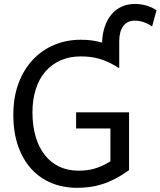

<svg xmlns="http://www.w3.org/2000/svg" viewBox="-20 -923 799 956"><path d="M622.6 -75.7Q585 -49.3 551.8 -32.2Q518.6 -15.1 487.3 -5.4Q456.1 4.4 425.8 8.3Q395.5 12.2 363.8 12.2Q294.4 12.2 236.3 -11.7Q178.2 -35.6 136 -82Q93.8 -128.4 70.1 -196Q46.4 -263.7 46.4 -351.6Q46.4 -439.5 72.5 -508.8Q98.6 -578.1 144 -626.2Q189.5 -674.3 250.7 -699.7Q312 -725.1 382.3 -725.1Q413.1 -725.1 439 -721.4Q464.8 -717.8 488.3 -710.9Q489.7 -755.4 502 -791Q514.2 -826.7 535.4 -851.6Q556.6 -876.5 585.9 -889.9Q615.2 -903.3 651.9 -903.3Q680.7 -903.3 708.5 -895.5Q736.3 -887.7 759.3 -871.6L737.3 -791Q718.8 -804.7 696 -812.5Q673.3 -820.3 651.9 -820.3Q613.8 -820.3 593.8 -793.2Q573.7 -766.1 573.7 -717.8V-583.5Q546.4 -600.6 522.2 -612.1Q498 -623.5 475.1 -630.1Q452.1 -636.7 429.4 -639.4Q406.7 -642.1 382.3 -642.1Q326.7 -642.1 282 -622.6Q237.3 -603 206.1 -566.9Q174.8 -530.8 158.2 -479.2Q141.6 -427.7 141.6 -363.8Q141.6 -296.4 157.5 -242.7Q173.3 -189 203.1 -151.1Q232.9 -113.3 275.1 -93.3Q317.4 -73.2 369.6 -73.2Q391.6 -73.2 410.9 -75.4Q430.2 -77.6 449.2 -83Q468.3 -88.4 487.8 -97.2Q507.3 -106 529.8 -119.6V-283.2H358.9V-363.8H622.6Z"/></svg>

Font: Andika FrenchTight
Style: Regular
Weight: 400
Designer: Victor Gaultney, Annie Olsen, Julie Remington, Don Collingsworth, Eric Hays, Becca Hirsbrunner
Foundry: SIL International
Version: Version 5.000 ; Dig1 Dig4Opn Dig7 LnSpcTght